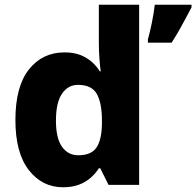

<svg xmlns="http://www.w3.org/2000/svg" viewBox="-20 -780 828 810"><path d="M246 10Q158 10 101.5 -62.5Q45 -135 45 -274Q45 -415 102 -487Q159 -559 252 -559Q290 -559 317.5 -548.5Q345 -538 366 -520Q387 -502 401 -479H405Q402 -498 399.5 -532.5Q397 -567 397 -598V-760H567V0H438L403 -70H397Q383 -48 362.5 -30Q342 -12 313.5 -1Q285 10 246 10ZM310 -125Q365 -125 387 -157.5Q409 -190 410 -257V-272Q410 -345 388.5 -383.5Q367 -422 309 -422Q267 -422 241.5 -384.5Q216 -347 216 -271Q216 -197 241.5 -161Q267 -125 310 -125ZM788 -749Q776 -727 763.5 -703Q751 -679 736.5 -653.5Q722 -628 704 -600H604V-614Q608 -628 612.5 -647Q617 -666 621 -685.5Q625 -705 628 -724.5Q631 -744 633 -760H788Z"/></svg>

Font: Noto Sans Khmer ExtraBold
Style: Regular
Weight: 800
Version: Version 2.003